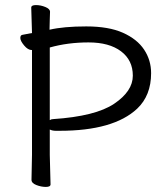

<svg xmlns="http://www.w3.org/2000/svg" viewBox="-20 -725 658 756"><path d="M176 -538V-252Q182 -256 189 -256Q356 -267 429.5 -316.5Q503 -366 503 -427Q503 -488 456.5 -523Q410 -558 328.5 -558Q247 -558 176 -538ZM104 -17 106 -116V-528H105Q90 -528 75 -546Q60 -564 60 -575.5Q60 -587 69 -588L106 -595Q103 -682 103 -695Q103 -705 121.5 -705Q140 -705 158.5 -697.5Q177 -690 177 -678.5Q177 -667 176 -649Q175 -631 175 -608Q231 -621 319.5 -621Q408 -621 464 -596Q520 -571 547.5 -529.5Q575 -488 575 -437Q575 -349 520 -297Q427 -210 215 -210H200Q186 -210 176 -215V-115L179 1Q179 11 160.5 11Q142 11 123 3.5Q104 -4 104 -17Z"/></svg>

Font: ToneOZ-Pinyin-WenKai-Regular
Style: Regular
Weight: 400
Designer: Fontworks Inc.
Foundry: ToneOZ
Version: Version 0.240331